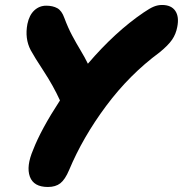

<svg xmlns="http://www.w3.org/2000/svg" viewBox="-20 -743 733 769"><path d="M171.9 5.9Q114.7 5.9 99.6 -35.6Q84.5 -77.1 112.8 -143.1Q144 -224.1 220.2 -340.8Q193.4 -399.4 155.3 -457.5Q117.2 -515.6 103 -542Q78.6 -588.4 89.8 -647Q97.2 -682.6 117.4 -701.4Q137.7 -720.2 165 -720.2Q191.4 -720.2 209.5 -710.2Q227.5 -700.2 237.8 -670.9Q252.4 -631.8 268.8 -601.1Q285.2 -570.3 302.7 -541.3Q320.3 -512.2 332 -487.8Q441.4 -615.7 555.2 -692.9Q580.1 -710 596.2 -716.6Q612.3 -723.1 628.9 -723.1Q666 -723.1 682.1 -699.5Q698.2 -675.8 689.9 -634.8Q684.6 -606.4 669.2 -584Q653.8 -561.5 619.1 -533.2Q498.5 -444.3 405 -318.6Q311.5 -192.9 256.8 -62Q240.7 -23.9 221.7 -9Q202.6 5.9 171.9 5.9Z"/></svg>

Font: Shantell Sans Bouncy
Style: Italic
Weight: 800
Italic angle: -11.31°
Designer: Stephen Nixon, Anya Danilova, Shantell Martin
Foundry: Arrow Type
Version: Version 1.006;[9816181b4]